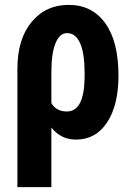

<svg xmlns="http://www.w3.org/2000/svg" viewBox="-20 -558 537 781"><path d="M189 -138.2Q209.5 -104.5 252 -104.5Q322.8 -104.5 324.2 -244.1V-260.7Q324.2 -340.8 305.9 -382.1Q287.6 -423.3 252.4 -423.3Q222.7 -423.3 205.8 -382.1Q189 -340.8 189 -266.1ZM259.8 -538.1Q354.5 -538.1 408.2 -463.6Q461.9 -389.2 461.9 -250.5Q461.9 -130.4 415.8 -60.3Q369.6 9.8 289.1 9.8Q227.5 9.8 189 -39.1V203.1H50.8V-278.3Q50.8 -398.9 108.4 -468.5Q166 -538.1 259.8 -538.1Z"/></svg>

Font: MAUL Condensed Bold
Style: Condensed Bold
Weight: 700
Designer: MAUL
Version: Version 1.0; 2020; ttfautohint (v1.8.3)